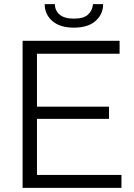

<svg xmlns="http://www.w3.org/2000/svg" viewBox="-20 -907 649 927"><path d="M566.4 -62.3V0H89.1V-710H557.4V-647.7H158.5V-392.1H506.2V-333.2H158.5V-62.3ZM336.9 -773.5Q269.1 -773.5 232.4 -805.8Q195.7 -838.1 195.7 -887H245Q245 -856.4 267.7 -836.7Q290.5 -817 336.9 -817Q382.7 -817 404.4 -836Q426.1 -854.9 428.9 -887H477.9Q477.9 -838.1 441.2 -805.8Q404.5 -773.5 336.9 -773.5Z"/></svg>

Font: Raleway Thin
Style: Regular
Weight: 100
Designer: Matt McInerney, Pablo Impallari, Rodrigo Fuenzalida
Foundry: Matt McInerney, Pablo Impallari, Rodrigo Fuenzalida
Version: Version 4.026